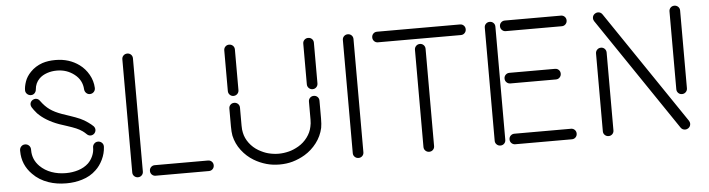

<svg xmlns="http://www.w3.org/2000/svg" viewBox="-45 -861 3996 1082"><g transform="rotate(-5 1953.0 -319.5)"><path d="M290 -668.9H292Q368.7 -668.9 425.8 -627Q457 -604 477.1 -568.6Q497.1 -533.2 499 -493.2Q499.5 -479.5 490.5 -470.2Q481.4 -460.9 467.8 -460.9Q456.1 -460.9 447.5 -469.5Q439 -478 438 -490.2Q435.1 -543 392.6 -575.9Q350.1 -608.9 294.9 -608.9H293Q264.6 -608.9 238.8 -600.1Q211.4 -590.8 193.8 -573.2Q169.9 -549.3 167 -513.2Q166 -501 157.7 -492.4Q149.4 -483.9 137.2 -483.9Q124.5 -483.9 115.2 -492.7Q106 -501.5 106 -514.2Q106 -534.7 115.5 -562.7Q125 -590.8 148.9 -615.2Q176.3 -644 216.8 -658.2Q249.5 -668.9 290 -668.9ZM160.2 -460.9Q175.8 -460.9 185.1 -446.8Q208 -415 234.4 -396.2Q260.7 -377.4 301.8 -362.8Q308.6 -360.4 343.8 -348.6Q378.9 -336.9 401.9 -326.7Q424.8 -316.4 444.8 -301.8Q462.9 -289.1 474.1 -277.8Q481.9 -268.6 481.9 -257.8Q481.9 -245.6 472.2 -235.8Q462.9 -228 452.1 -228Q439.9 -228 430.2 -237.8Q420.4 -247.6 410.2 -254.9Q394.5 -266.1 375 -274.4Q355.5 -282.7 323.7 -293Q292 -303.2 280.8 -307.1Q205.6 -334.5 162.1 -378.9Q143.6 -400.4 134.8 -415Q129.9 -423.3 129.9 -431.2Q129.9 -446.8 144 -456.1Q152.3 -460.9 160.2 -460.9ZM293.9 28.8H293Q237.8 28.8 192.9 13.2Q139.6 -4.9 104 -42Q48.8 -97.2 48.8 -174.8V-181.2Q49.8 -193.4 58.3 -201.7Q66.9 -210 79.1 -210Q92.8 -210 101.8 -200.9Q110.8 -191.9 110.8 -178.2V-173.8Q110.8 -121.1 148.9 -83Q176.3 -55.7 214.8 -42Q252 -28.8 294.9 -28.8H295.9Q332 -28.8 365.2 -39.1Q399.4 -49.8 422.9 -71.8Q439.9 -88.4 450 -111.3Q460 -134.3 460 -157.2V-159.2Q460 -171.9 468.8 -180.9Q477.5 -189.9 490.2 -189.9Q502.9 -189.9 512 -181.4Q521 -172.9 521 -160.2V-157.2Q519 -120.1 502.4 -85.9Q485.8 -51.8 461.9 -29.8Q429.2 2 381.8 16.1Q340.3 28.8 293.9 28.8Z M667.5 0V-640.1Q667.5 -652.8 676.3 -661.4Q685.1 -669.9 697.8 -669.9Q710.4 -669.9 719 -661.4Q727.5 -652.8 727.5 -640.1V0Q727.5 12.7 719 21.2Q710.4 29.8 697.8 29.8Q685.1 29.8 676.3 21.2Q667.5 12.7 667.5 0ZM797.4 -29.8H1098.6Q1111.3 -29.8 1119.9 -21.2Q1128.4 -12.7 1128.4 0Q1128.4 12.7 1119.9 21.2Q1111.3 29.8 1098.6 29.8H797.4Q784.7 29.8 776.1 21.2Q767.6 12.7 767.6 0Q767.6 -12.7 776.1 -21.2Q784.7 -29.8 797.4 -29.8Z M1244.1 -410.2V-640.1Q1244.1 -652.8 1252.7 -661.4Q1261.2 -669.9 1273.9 -669.9Q1286.6 -669.9 1295.4 -661.4Q1304.2 -652.8 1304.2 -640.1V-410.2Q1304.2 -397.5 1295.4 -388.7Q1286.6 -379.9 1273.9 -379.9Q1261.2 -379.9 1252.7 -388.7Q1244.1 -397.5 1244.1 -410.2ZM1690.9 -409.2V-639.2Q1690.9 -651.9 1699.7 -660.4Q1708.5 -668.9 1721.2 -668.9Q1733.9 -668.9 1742.4 -660.4Q1751 -651.9 1751 -639.2V-409.2Q1751 -396.5 1742.4 -387.7Q1733.9 -378.9 1721.2 -378.9Q1708.5 -378.9 1699.7 -387.7Q1690.9 -396.5 1690.9 -409.2ZM1694.3 -209V-311Q1694.3 -323.7 1702.9 -332.3Q1711.4 -340.8 1724.1 -340.8Q1736.8 -340.8 1745.4 -332.3Q1753.9 -323.7 1753.9 -311V-210Q1753.9 -178.2 1750 -157.2Q1739.7 -110.8 1710.9 -73.2Q1682.1 -35.6 1643.1 -12.2Q1610.4 7.3 1573.2 18.1Q1539.1 27.8 1499 27.8Q1459.5 27.8 1425.3 18.1Q1387.2 7.3 1355 -12.2Q1315.9 -35.6 1287.1 -73.2Q1258.3 -110.8 1248 -157.2Q1244.1 -178.2 1244.1 -210V-311Q1244.1 -323.7 1252.7 -332.3Q1261.2 -340.8 1273.9 -340.8Q1286.6 -340.8 1295.4 -332.3Q1304.2 -323.7 1304.2 -311V-209Q1304.2 -184.6 1308.1 -168.9Q1314.5 -137.2 1335.4 -109.4Q1356.4 -81.5 1386.2 -64Q1415.5 -47.4 1439.9 -41Q1470.2 -33.2 1499 -33.2Q1527.8 -33.2 1558.1 -41Q1583.5 -47.4 1612.3 -64Q1642.1 -81.5 1662.8 -109.4Q1683.6 -137.2 1689.9 -168.9Q1694.3 -186.5 1694.3 -209Z M1915 0V-640.1Q1915 -652.8 1923.8 -661.4Q1932.6 -669.9 1945.3 -669.9Q1958 -669.9 1966.6 -661.4Q1975.1 -652.8 1975.1 -640.1V0Q1975.1 12.7 1966.6 21.2Q1958 29.8 1945.3 29.8Q1932.6 29.8 1923.8 21.2Q1915 12.7 1915 0Z M2110.8 -669.9H2580.1Q2592.8 -669.9 2601.3 -661.4Q2609.9 -652.8 2609.9 -640.1Q2609.9 -627.4 2601.3 -618.7Q2592.8 -609.9 2580.1 -609.9H2110.8Q2098.1 -609.9 2089.6 -618.7Q2081.1 -627.4 2081.1 -640.1Q2081.1 -652.8 2089.6 -661.4Q2098.1 -669.9 2110.8 -669.9ZM2314.9 0V-549.8Q2314.9 -562.5 2323.7 -571.3Q2332.5 -580.1 2345.2 -580.1Q2357.9 -580.1 2366.5 -571.3Q2375 -562.5 2375 -549.8V0Q2375 12.7 2366.5 21.2Q2357.9 29.8 2345.2 29.8Q2332.5 29.8 2323.7 21.2Q2314.9 12.7 2314.9 0Z M2717.8 0V-640.1Q2717.8 -652.8 2726.6 -661.4Q2735.4 -669.9 2748 -669.9Q2760.7 -669.9 2769.3 -661.4Q2777.8 -652.8 2777.8 -640.1V0Q2777.8 12.7 2769.3 21.2Q2760.7 29.8 2748 29.8Q2735.4 29.8 2726.6 21.2Q2717.8 12.7 2717.8 0ZM2834 -669.9H3150.9Q3163.6 -669.9 3172.1 -661.4Q3180.7 -652.8 3180.7 -640.1Q3180.7 -627.4 3172.1 -618.7Q3163.6 -609.9 3150.9 -609.9H2834Q2821.3 -609.9 2812.5 -618.7Q2803.7 -627.4 2803.7 -640.1Q2803.7 -652.8 2812.5 -661.4Q2821.3 -669.9 2834 -669.9ZM2834 -374H3091.8Q3104.5 -374 3113 -365.5Q3121.6 -356.9 3121.6 -344.2Q3121.6 -331.5 3113 -322.8Q3104.5 -314 3091.8 -314H2834Q2821.3 -314 2812.5 -322.8Q2803.7 -331.5 2803.7 -344.2Q2803.7 -356.9 2812.5 -365.5Q2821.3 -374 2834 -374ZM2832 -29.8H3151.9Q3164.6 -29.8 3173.1 -21.2Q3181.6 -12.7 3181.6 0Q3181.6 12.7 3173.1 21.2Q3164.6 29.8 3151.9 29.8H2832Q2819.3 29.8 2810.5 21.2Q2801.8 12.7 2801.8 0Q2801.8 -12.7 2810.5 -21.2Q2819.3 -29.8 2832 -29.8Z M3767.6 17.1 3334.5 -623Q3329.6 -631.3 3329.6 -639.2Q3329.6 -655.8 3343.8 -665Q3352.1 -669.9 3359.9 -669.9Q3376.5 -669.9 3385.7 -655.8L3818.8 -16.1Q3823.7 -7.8 3823.7 0Q3823.7 16.6 3809.6 25.9Q3801.3 30.8 3793.5 30.8Q3776.9 30.8 3767.6 17.1ZM3762.7 -200.2V-640.1Q3762.7 -652.8 3771.2 -661.4Q3779.8 -669.9 3792.5 -669.9Q3805.2 -669.9 3814 -661.4Q3822.8 -652.8 3822.8 -640.1V-200.2Q3822.8 -187.5 3814 -178.7Q3805.2 -169.9 3792.5 -169.9Q3779.8 -169.9 3771.2 -178.7Q3762.7 -187.5 3762.7 -200.2ZM3329.6 0V-439.9Q3329.6 -452.6 3338.4 -461.4Q3347.2 -470.2 3359.9 -470.2Q3372.6 -470.2 3381.1 -461.4Q3389.6 -452.6 3389.6 -439.9V0Q3389.6 12.7 3381.1 21.2Q3372.6 29.8 3359.9 29.8Q3347.2 29.8 3338.4 21.2Q3329.6 12.7 3329.6 0Z"/></g></svg>

Font: Beon
Style: Regular
Weight: 400
Designer: BSozoo
Foundry: BSozoo
Version: Version 1.001;PS 001.001;hotconv 1.0.70;makeotf.lib2.5.58329